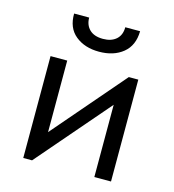

<svg xmlns="http://www.w3.org/2000/svg" viewBox="-98 -719 725 801"><g transform="rotate(15 264.5 -318.5)"><path d="M75 -440H147V-131L413 -440H454V0H382V-312L113 0H75ZM265 -510Q203 -510 163 -542.5Q123 -575 124 -637H189Q189 -605 209 -585.5Q229 -566 267 -566Q303 -566 324 -584.5Q345 -603 345 -637H409Q408 -575 368 -542.5Q328 -510 265 -510Z"/></g></svg>

Font: Tilda Sans
Style: Regular
Weight: 400
Designer: ParaType Ltd
Foundry: ParaType Ltd
Version: Version 1.009